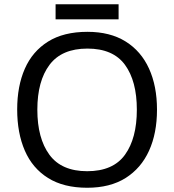

<svg xmlns="http://www.w3.org/2000/svg" viewBox="-20 -875 821 905"><path d="M720 -358Q720 -247 682.5 -164.5Q645 -82 572 -36Q499 10 391 10Q280 10 206.5 -36Q133 -82 97 -165Q61 -248 61 -359Q61 -469 97 -551Q133 -633 206.5 -679Q280 -725 392 -725Q499 -725 572 -679.5Q645 -634 682.5 -551.5Q720 -469 720 -358ZM156 -358Q156 -223 213 -145.5Q270 -68 391 -68Q513 -68 569 -145.5Q625 -223 625 -358Q625 -493 569 -569.5Q513 -646 392 -646Q271 -646 213.5 -569.5Q156 -493 156 -358ZM539 -855V-784H242V-855Z"/></svg>

Font: Noto Sans Old South Arabian
Style: Regular
Weight: 400
Designer: Monotype Design Team
Foundry: Monotype Imaging Inc.
Version: Version 2.001; ttfautohint (v1.8.4.7-5d5b)